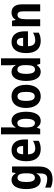

<svg xmlns="http://www.w3.org/2000/svg" viewBox="1322 -2122 1040 3723"><g transform="rotate(-90 1841.5 -260.0)"><path d="M215 -556C101 -556 37 -451 37 -270C37 -97 99 10 209 10C260 10 304 -9 340 -73H344C342 -51 340 -23 340 2V10C340 102 305 136 239 136C190 136 128 124 66 95V205C119 230 170 240 229 240C394 240 475 147 475 -21V-546H360L349 -476H343C307 -536 266 -556 215 -556ZM255 -440C314 -440 343 -396 343 -274V-253C343 -143 312 -103 256 -103C200 -103 174 -158 174 -268C174 -385 200 -440 255 -440Z M793 -556C656 -556 577 -456 577 -270C577 -93 656 10 812 10C875 10 926 -2 973 -28V-140C921 -109 876 -96 821 -96C751 -96 712 -143 711 -237H999V-309C999 -462 924 -556 793 -556ZM793 -453C846 -453 873 -405 874 -331H712C715 -419 747 -453 793 -453Z M1233 -574V-760H1099V0H1205L1226 -60H1234C1267 -12 1303 10 1361 10C1471 10 1537 -94 1537 -274C1537 -455 1470 -556 1364 -556C1305 -556 1263 -528 1234 -475H1229C1231 -508 1233 -548 1233 -574ZM1320 -443C1368 -443 1400 -387 1400 -276C1400 -159 1368 -102 1321 -102C1258 -102 1233 -158 1233 -270V-292C1235 -388 1255 -443 1320 -443Z M2059 -274C2059 -456 1970 -556 1836 -556C1684 -556 1610 -445 1610 -274C1610 -111 1688 10 1834 10C1989 10 2059 -113 2059 -274ZM1747 -273C1747 -388 1773 -440 1835 -440C1897 -440 1922 -388 1922 -274C1922 -160 1897 -106 1835 -106C1774 -106 1747 -161 1747 -273Z M2310 10C2370 10 2406 -16 2438 -63H2445L2466 0H2572V-760H2438V-574C2438 -541 2443 -510 2446 -476H2441C2413 -528 2366 -556 2308 -556C2201 -556 2134 -454 2134 -273C2134 -93 2200 10 2310 10ZM2352 -101C2299 -101 2271 -159 2271 -274C2271 -384 2298 -442 2351 -442C2416 -442 2441 -391 2441 -283V-256C2439 -150 2414 -101 2352 -101Z M2890 -556C2753 -556 2674 -456 2674 -270C2674 -93 2753 10 2909 10C2972 10 3023 -2 3070 -28V-140C3018 -109 2973 -96 2918 -96C2848 -96 2809 -143 2808 -237H3096V-309C3096 -462 3021 -556 2890 -556ZM2890 -453C2943 -453 2970 -405 2971 -331H2809C2812 -419 2844 -453 2890 -453Z M3460 -556C3405 -556 3353 -534 3325 -478H3316L3301 -546H3196V0H3330V-262C3330 -388 3352 -440 3418 -440C3467 -440 3484 -400 3484 -323V0H3619V-360C3619 -491 3558 -556 3460 -556Z"/></g></svg>

Font: Noto Sans Gujarati UI Condensed
Style: Bold
Weight: 700
Width: 3
Designer: Jelle Bosma - Monotype Design Team, Universal Thirst
Foundry: Monotype Imaging Inc.
Version: Version 2.106